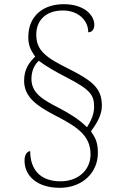

<svg xmlns="http://www.w3.org/2000/svg" viewBox="-20 -780 596 916"><path d="M265 116C372 116 447 45 447 -51C447 -108 430 -129 414 -153C442 -192 466 -231 466 -276C466 -358 422 -394 309 -451C201 -505 153 -537 153 -615C153 -681 197 -730 280 -730C351 -730 401 -685 401 -626C419 -626 430 -640 430 -662C430 -706 384 -760 284 -760C186 -760 115 -704 115 -603C115 -566 124 -544 148 -510C119 -482 95 -450 95 -395C95 -317 156 -275 238 -232C340 -179 412 -138 412 -44C412 32 352 85 269 85C169 85 124 26 124 -59C116 -59 97 -50 97 -14C97 60 158 116 265 116ZM395 -173C357 -211 311 -239 263 -264C183 -305 130 -336 130 -404C130 -445 147 -474 165 -490C200 -464 239 -441 299 -410C414 -351 429 -325 429 -269C429 -229 408 -194 395 -173Z"/></svg>

Font: Noto Serif Myanmar ExtraLight
Style: Regular
Weight: 200
Designer: Ben Mitchell and the Monotype Design Team
Foundry: Monotype Imaging Inc.
Version: Version 2.106